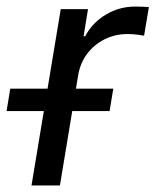

<svg xmlns="http://www.w3.org/2000/svg" viewBox="-67 -567 475 587"><path d="M29.3 0 118.7 -539.1H202.1L188.5 -456.1H193.4Q214.8 -497.1 256.1 -522Q297.4 -546.9 346.2 -546.9Q356.4 -546.9 368.7 -546.4Q380.9 -545.9 388.2 -545.4L373.5 -458Q368.2 -459 353.5 -460.9Q338.9 -462.9 322.3 -462.9Q285.6 -462.9 253.7 -447.3Q221.7 -431.6 200 -403.3Q178.2 -375 171.9 -336.4L116.2 0ZM-46.9 -227.5 -35.6 -295.9H279.3L268.1 -227.5Z"/></svg>

Font: Inter 18pt
Style: Italic
Weight: 400
Italic angle: -9.3988°
Designer: Rasmus Andersson
Foundry: rsms
Version: Version 4.001;git-66647c0bb